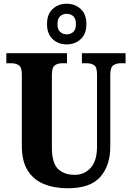

<svg xmlns="http://www.w3.org/2000/svg" viewBox="-20 -999 708 1029"><path d="M343 10Q270 10 214.5 -13Q159 -36 128 -86Q97 -136 97 -218V-600Q97 -639 80.5 -649.5Q64 -660 41 -660H14V-714H339V-660H313Q290 -660 274 -649Q258 -638 258 -596V-210Q258 -126 290.5 -94Q323 -62 381 -62Q432 -62 466 -99.5Q500 -137 500 -214V-600Q500 -639 484.5 -649.5Q469 -660 445 -660H419V-714H653V-660H627Q603 -660 587 -649Q571 -638 571 -596V-212Q571 -112 517.5 -51Q464 10 343 10ZM337 -761Q293 -761 262.5 -789Q232 -817 232 -870Q232 -923 262.5 -951Q293 -979 337 -979Q382 -979 412.5 -951Q443 -923 443 -870Q443 -817 412.5 -789Q382 -761 337 -761ZM337 -815Q358 -815 372.5 -827.5Q387 -840 387 -870Q387 -900 372.5 -912.5Q358 -925 337 -925Q318 -925 303 -912.5Q288 -900 288 -870Q288 -840 303 -827.5Q318 -815 337 -815Z"/></svg>

Font: Noto Serif Tamil Condensed ExtraBold
Style: Italic
Weight: 800
Width: 3
Italic angle: -12°
Designer: Indian Type Foundry, Tom Grace, and the Monotype Design Team
Foundry: Monotype Imaging Inc.
Version: Version 2.003; ttfautohint (v1.8.4.7-5d5b)